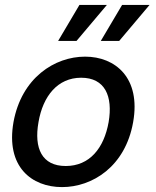

<svg xmlns="http://www.w3.org/2000/svg" viewBox="-20 -747 638 783"><path d="M233 16C356 16 491 -67 523 -249C555 -430 450 -516 327 -516C203 -516 68 -430 35 -249C3 -67 109 16 233 16ZM137 -249C155 -355 215 -430 311 -430C408 -430 441 -355 423 -249C404 -142 345 -70 248 -70C151 -70 118 -142 137 -249ZM217 -580H292L416 -727H304ZM391 -580H466L590 -727H478Z"/></svg>

Font: Uncut Sans Medium
Style: Italic
Weight: 500
Italic angle: -10°
Designer: Kasper Nordkvist
Foundry: Uncut Type
Version: Version 1.111;FEAKit 1.0